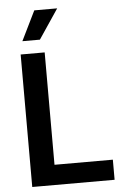

<svg xmlns="http://www.w3.org/2000/svg" viewBox="-62 -1006 691 1050"><g transform="rotate(-5 283.0 -480.5)"><path d="M71.7 0H523.8V-110.4H203.5V-727.3H71.7ZM87.4 -799H183.6L292.6 -961.3H166.9Z"/></g></svg>

Font: Margiela Sans Semi Bold
Style: Regular
Weight: 600
Designer: Stefan Endress, Andreas Faust
Version: Version 1.100;FEAKit 1.0